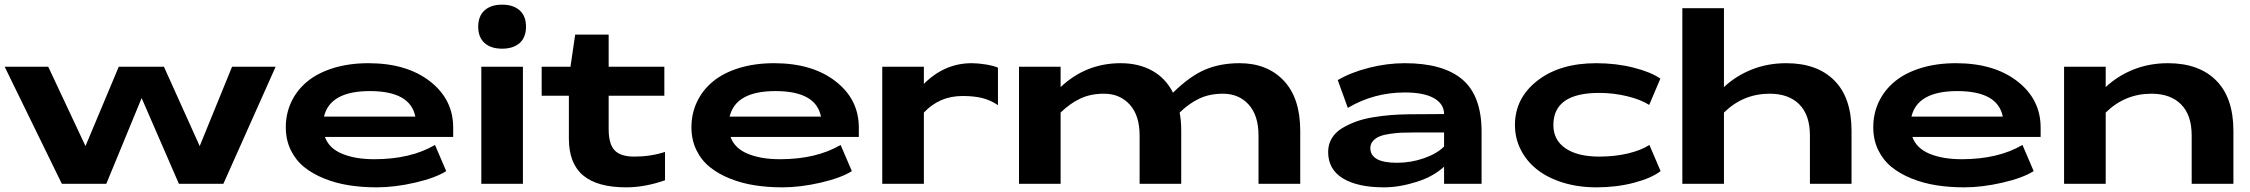

<svg xmlns="http://www.w3.org/2000/svg" viewBox="-38 -785 9608 820"><path d="M168 -500 327.1 -161.1 469.2 -500H662.1L814.9 -161.1L953.1 -500H1139.2L916 0H726.1L566.9 -366.2L416 0H226.1L-18.1 -500Z M1560.5 -105Q1715.8 -105 1819.8 -166L1867.7 -54.2Q1821.3 -24.9 1734.4 -4.9Q1647.5 15.1 1570.8 15.1Q1508.3 15.1 1452.4 6.3Q1396.5 -2.4 1346.7 -22.5Q1296.9 -42.5 1260.7 -71.8Q1224.6 -101.1 1203.6 -144.5Q1182.6 -188 1182.6 -241.2Q1182.6 -300.3 1206.5 -350.6Q1230.5 -400.9 1275.1 -437.5Q1319.8 -474.1 1386.7 -494.6Q1453.6 -515.1 1535.6 -515.1Q1698.2 -515.1 1797.9 -438Q1897.5 -360.8 1897.5 -240.2V-200.2H1349.6Q1366.7 -151.9 1422.9 -128.4Q1479 -105 1560.5 -105ZM1345.7 -287.1H1735.8Q1714.4 -396 1541.5 -396Q1371.6 -396 1345.7 -287.1Z M2017.6 -500H2195.3V0H2017.6ZM2031.5 -740.7Q2004.4 -716.3 2004.4 -670.9Q2004.4 -625.5 2031.5 -601.3Q2058.6 -577.1 2106.4 -577.1Q2154.3 -577.1 2181.4 -601.3Q2208.5 -625.5 2208.5 -670.9Q2208.5 -716.3 2181.4 -740.7Q2154.3 -765.1 2106.4 -765.1Q2058.6 -765.1 2031.5 -740.7Z M2802.2 -15.1Q2715.8 15.1 2636.2 15.1Q2513.2 15.1 2452.4 -35.9Q2391.6 -86.9 2391.6 -192.9V-376H2275.4V-500H2398.4L2418.5 -637.2H2561.5V-500H2799.3V-376H2561.5V-232.9Q2561.5 -170.4 2586.7 -143.3Q2611.8 -116.2 2671.4 -116.2Q2741.2 -116.2 2802.2 -136.2Z M3293 -105Q3448.2 -105 3552.2 -166L3600.1 -54.2Q3553.7 -24.9 3466.8 -4.9Q3379.9 15.1 3303.2 15.1Q3240.7 15.1 3184.8 6.3Q3128.9 -2.4 3079.1 -22.5Q3029.3 -42.5 2993.2 -71.8Q2957 -101.1 2936 -144.5Q2915 -188 2915 -241.2Q2915 -300.3 2939 -350.6Q2962.9 -400.9 3007.6 -437.5Q3052.2 -474.1 3119.1 -494.6Q3186 -515.1 3268.1 -515.1Q3430.7 -515.1 3530.3 -438Q3629.9 -360.8 3629.9 -240.2V-200.2H3082Q3099.1 -151.9 3155.3 -128.4Q3211.4 -105 3293 -105ZM3078.1 -287.1H3468.3Q3446.8 -396 3273.9 -396Q3104 -396 3078.1 -287.1Z M3730 -500H3907.7V-426.8Q3996.1 -515.1 4111.8 -515.1Q4139.2 -515.1 4171.9 -509.8Q4204.6 -504.4 4224.1 -496.1V-335.9Q4193.4 -356.9 4158.2 -366Q4123 -375 4072.8 -375Q3974.1 -375 3907.7 -304.2V0H3730Z M4829.1 -206.1Q4829.1 -292 4786.9 -338.4Q4744.6 -384.8 4676.8 -384.8Q4619.6 -384.8 4575.7 -364Q4531.7 -343.3 4491.7 -304.2V0H4314V-500H4491.7V-413.1Q4600.1 -515.1 4748 -515.1Q4824.7 -515.1 4882.3 -483.4Q4939.9 -451.7 4971.7 -389.2Q5043.9 -460 5108.6 -487.5Q5173.3 -515.1 5255.9 -515.1Q5374 -515.1 5444.6 -440.7Q5515.1 -366.2 5515.1 -226.1V0H5336.9V-206.1Q5336.9 -292 5294.9 -338.4Q5252.9 -384.8 5185.1 -384.8Q5127.9 -384.8 5084 -364Q5040 -343.3 5000 -304.2Q5006.8 -270.5 5006.8 -226.1V0H4829.1Z M6001.5 -219.2Q5970.2 -219.2 5947.5 -218.3Q5924.8 -217.3 5897.9 -213.4Q5871.1 -209.5 5854.2 -202.6Q5837.4 -195.8 5825.9 -183.1Q5814.5 -170.4 5814.5 -152.8Q5814.5 -89.8 5928.2 -89.8Q5987.8 -89.8 6043.2 -109.1Q6098.6 -128.4 6129.4 -159.2V-219.2ZM5634.3 -136.2Q5634.3 -168.5 5649.7 -194.1Q5665 -219.7 5692.9 -236.8Q5720.7 -253.9 5753.9 -265.9Q5787.1 -277.8 5827.6 -284.4Q5868.2 -291 5903.8 -293.7Q5939.5 -296.4 5977.5 -296.9L6129.4 -297.9Q6129.4 -340.8 6086.4 -365.5Q6043.5 -390.1 5961.4 -390.1Q5829.6 -390.1 5718.3 -324.2L5675.3 -442.9Q5731.9 -476.1 5809.1 -495.6Q5886.2 -515.1 5961.4 -515.1Q6126 -515.1 6207.8 -445.3Q6289.6 -375.5 6289.6 -222.2V0H6129.4V-73.2Q6084 -30.8 6010.7 -7.8Q5937.5 15.1 5872.6 15.1Q5760.3 15.1 5697.3 -23.2Q5634.3 -61.5 5634.3 -136.2Z M7005.4 -336.9Q6970.7 -359.4 6912.4 -373.8Q6854 -388.2 6792 -388.2Q6596.2 -388.2 6596.2 -251Q6596.2 -187 6647.9 -151.6Q6699.7 -116.2 6792 -116.2Q6859.4 -116.2 6915.8 -129.9Q6972.2 -143.6 7006.3 -166L7054.2 -54.2Q7014.6 -23.9 6940.2 -4.4Q6865.7 15.1 6780.3 15.1Q6702.6 15.1 6637.2 -5.1Q6571.8 -25.4 6526.9 -60.8Q6481.9 -96.2 6457 -145.3Q6432.1 -194.3 6432.1 -251Q6432.1 -365.7 6527.8 -440.4Q6623.5 -515.1 6779.3 -515.1Q6863.3 -515.1 6938 -496.3Q7012.7 -477.5 7053.2 -449.2Z M7147 -750H7324.7V-413.1Q7375.5 -460.9 7443.4 -488Q7511.2 -515.1 7590.8 -515.1Q7722.7 -515.1 7796.1 -441.4Q7869.6 -367.7 7869.6 -226.1V0H7691.9V-206.1Q7691.9 -293.5 7646.7 -339.1Q7601.6 -384.8 7520 -384.8Q7406.7 -384.8 7324.7 -304.2V0H7147Z M8340.3 -105Q8495.6 -105 8599.6 -166L8647.5 -54.2Q8601.1 -24.9 8514.2 -4.9Q8427.2 15.1 8350.6 15.1Q8288.1 15.1 8232.2 6.3Q8176.3 -2.4 8126.5 -22.5Q8076.7 -42.5 8040.5 -71.8Q8004.4 -101.1 7983.4 -144.5Q7962.4 -188 7962.4 -241.2Q7962.4 -300.3 7986.3 -350.6Q8010.3 -400.9 8054.9 -437.5Q8099.6 -474.1 8166.5 -494.6Q8233.4 -515.1 8315.4 -515.1Q8478 -515.1 8577.6 -438Q8677.2 -360.8 8677.2 -240.2V-200.2H8129.4Q8146.5 -151.9 8202.6 -128.4Q8258.8 -105 8340.3 -105ZM8125.5 -287.1H8515.6Q8494.1 -396 8321.3 -396Q8151.4 -396 8125.5 -287.1Z M8777.3 -500H8955.1V-413.1Q9005.9 -460.9 9073.7 -488Q9141.6 -515.1 9221.2 -515.1Q9353 -515.1 9426.8 -441.4Q9500.5 -367.7 9500.5 -226.1V0H9322.3V-206.1Q9322.3 -293.5 9277.1 -339.1Q9231.9 -384.8 9150.4 -384.8Q9037.1 -384.8 8955.1 -304.2V0H8777.3Z"/></svg>

Font: Messapia Bold
Style: Regular
Weight: 400
Designer: Luca Marsano
Foundry: Collletttivo
Version: Version 1.000;FEAKit 1.0